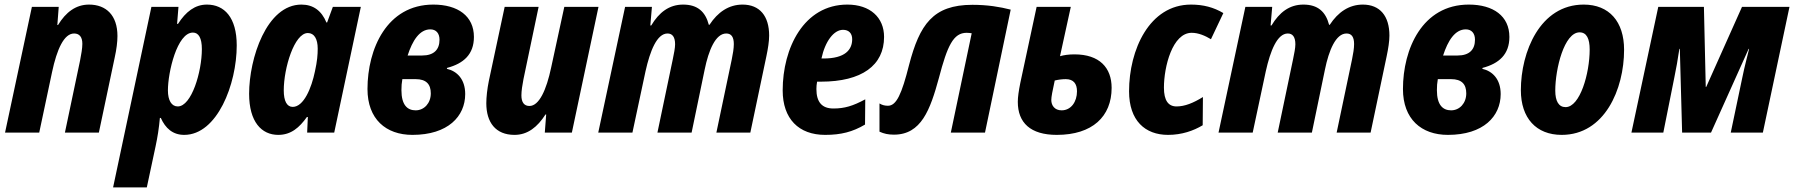

<svg xmlns="http://www.w3.org/2000/svg" viewBox="-20 -578 7821 837"><path d="M2 0H151L207 -264C228 -363 259 -432 303 -432C326 -432 339 -417 339 -387C339 -367 334 -340 329 -314L263 0H411L480 -327C488 -363 492 -395 492 -421C492 -511 443 -558 368 -558C311 -558 267 -525 233 -469H230L236 -548H119Z M755 -114C728 -114 712 -140 712 -184C712 -263 752 -436 821 -436C846 -436 860 -412 860 -364C860 -265 815 -114 755 -114ZM473 239H620L658 61C667 19 673 -19 677 -64H681C701 -19 733 10 783 10C927 10 1012 -211 1012 -380C1012 -502 958 -558 882 -558C830 -558 790 -527 756 -474H752L758 -548H640Z M1256 -112C1231 -112 1217 -137 1217 -184C1217 -281 1263 -434 1322 -434C1350 -434 1365 -408 1365 -366C1365 -340 1363 -312 1353 -267C1338 -194 1304 -112 1256 -112ZM1193 10C1249 10 1285 -22 1318 -68H1322L1319 0H1437L1553 -548H1431L1406 -480H1403C1382 -531 1346 -558 1294 -558C1142 -558 1066 -323 1066 -169C1066 -47 1120 10 1193 10Z M1778 10C1933 10 2008 -71 2008 -168C2008 -233 1972 -268 1928 -278L1929 -282C2001 -301 2046 -341 2046 -417C2046 -508 1976 -558 1869 -558C1666 -558 1582 -364 1582 -190C1582 -59 1662 10 1778 10ZM1757 -336C1778 -401 1809 -450 1856 -450C1881 -450 1896 -433 1896 -405C1896 -362 1872 -336 1820 -336ZM1792 -97C1756 -97 1730 -120 1730 -185C1730 -204 1731 -215 1734 -233H1792C1838 -233 1858 -211 1858 -171C1858 -128 1829 -97 1792 -97Z M2223 10C2280 10 2323 -24 2358 -79H2361L2355 0H2473L2589 -548H2440L2383 -285C2362 -185 2330 -116 2288 -116C2265 -116 2253 -132 2253 -162C2253 -181 2257 -208 2262 -233L2328 -548H2180L2111 -225C2104 -191 2100 -154 2100 -128C2100 -45 2140 10 2223 10Z M2588 0H2737L2794 -267C2814 -357 2844 -432 2890 -432C2911 -432 2923 -417 2923 -385C2923 -369 2918 -344 2913 -320L2846 0H2995L3052 -275C3069 -358 3099 -432 3146 -432C3168 -432 3179 -417 3179 -386C3179 -367 3175 -343 3170 -319L3103 0H3251L3321 -333C3328 -366 3333 -398 3333 -423C3333 -508 3292 -558 3217 -558C3157 -558 3109 -525 3073 -470H3070C3055 -527 3021 -558 2958 -558C2897 -558 2853 -524 2819 -467H2815L2822 -548H2705Z M3577 10C3646 10 3697 -3 3751 -35L3752 -145C3698 -116 3662 -105 3613 -105C3564 -105 3539 -132 3539 -190C3539 -200 3540 -211 3542 -222H3559C3737 -222 3834 -293 3834 -417C3834 -502 3773 -558 3674 -558C3484 -558 3392 -368 3392 -184C3392 -60 3462 10 3577 10ZM3561 -323C3577 -398 3615 -448 3655 -448C3681 -448 3695 -432 3695 -407C3695 -361 3664 -323 3570 -323Z M3877 9C3996 9 4035 -99 4073 -238C4110 -379 4136 -435 4194 -435C4202 -435 4209 -434 4216 -433L4125 0H4274L4386 -536C4339 -548 4286 -557 4219 -557C4047 -557 3989 -471 3943 -295C3911 -168 3888 -117 3851 -117C3839 -117 3827 -119 3814 -127V-4C3834 5 3852 9 3877 9Z M4587 10C4742 10 4826 -70 4826 -195C4826 -283 4773 -341 4664 -341C4639 -341 4618 -338 4601 -333L4648 -548H4499L4428 -217C4421 -182 4417 -155 4417 -134C4417 -43 4472 10 4587 10ZM4608 -97C4577 -97 4563 -119 4563 -142C4563 -156 4568 -181 4578 -227C4594 -231 4612 -233 4626 -233C4660 -233 4675 -213 4675 -180C4675 -134 4649 -97 4608 -97Z M5072 10C5132 10 5183 -8 5223 -32L5224 -155C5182 -129 5145 -114 5109 -114C5073 -114 5054 -140 5054 -196C5054 -287 5091 -435 5175 -435C5205 -435 5234 -422 5259 -407L5313 -521C5271 -546 5226 -558 5172 -558C4990 -558 4902 -360 4902 -180C4902 -52 4972 10 5072 10Z M5292 0H5441L5498 -267C5518 -357 5548 -432 5594 -432C5615 -432 5627 -417 5627 -385C5627 -369 5622 -344 5617 -320L5550 0H5699L5756 -275C5773 -358 5803 -432 5850 -432C5872 -432 5883 -417 5883 -386C5883 -367 5879 -343 5874 -319L5807 0H5955L6025 -333C6032 -366 6037 -398 6037 -423C6037 -508 5996 -558 5921 -558C5861 -558 5813 -525 5777 -470H5774C5759 -527 5725 -558 5662 -558C5601 -558 5557 -524 5523 -467H5519L5526 -548H5409Z M6292 10C6447 10 6522 -71 6522 -168C6522 -233 6486 -268 6442 -278L6443 -282C6515 -301 6560 -341 6560 -417C6560 -508 6490 -558 6383 -558C6180 -558 6096 -364 6096 -190C6096 -59 6176 10 6292 10ZM6271 -336C6292 -401 6323 -450 6370 -450C6395 -450 6410 -433 6410 -405C6410 -362 6386 -336 6334 -336ZM6306 -97C6270 -97 6244 -120 6244 -185C6244 -204 6245 -215 6248 -233H6306C6352 -233 6372 -211 6372 -171C6372 -128 6343 -97 6306 -97Z M6788 10C6975 10 7060 -189 7060 -361C7060 -484 6995 -558 6884 -558C6693 -558 6610 -351 6610 -185C6610 -63 6677 10 6788 10ZM6805 -111C6775 -111 6760 -137 6760 -183C6760 -278 6799 -437 6866 -437C6897 -437 6910 -409 6910 -362C6910 -258 6868 -111 6805 -111Z M7092 0H7231L7279 -240C7287 -278 7294 -318 7301 -365H7303L7313 0H7439L7603 -365H7605C7598 -334 7586 -293 7575 -238L7525 0H7665L7781 -548H7574L7418 -199H7416L7408 -548H7209Z"/></svg>

Font: Noto Sans Display SemiCondensed Extra
Style: Italic
Weight: 800
Width: 4
Italic angle: -12°
Designer: Monotype Design Team
Foundry: Monotype Imaging Inc.
Version: Version 1.900